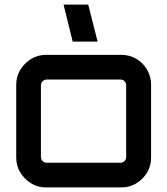

<svg xmlns="http://www.w3.org/2000/svg" viewBox="-20 -820 732 840"><path d="M181 0Q145 0 116 -18Q87 -36 69 -65Q51 -94 51 -130V-450Q51 -486 69 -515Q87 -544 116 -562Q145 -580 181 -580H511Q547 -580 576.5 -562.5Q606 -545 623.5 -515Q641 -485 641 -450V-130Q641 -94 623.5 -65Q606 -36 576.5 -18Q547 0 511 0H181ZM184 -108H508Q518 -108 525 -115.5Q532 -123 532 -133V-447Q532 -457 525 -464.5Q518 -472 508 -472H184Q174 -472 166.5 -464.5Q159 -457 159 -447V-133Q159 -123 166.5 -115.5Q174 -108 184 -108ZM298 -638 258 -800H366L407 -638Z"/></svg>

Font: Orbitron Medium
Style: Regular
Weight: 500
Designer: Matt McInerney
Foundry: The League of Moveable Type
Version: Version 2.001